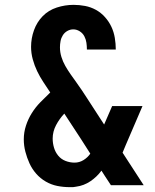

<svg xmlns="http://www.w3.org/2000/svg" viewBox="-20 -763 640 791"><path d="M267 8Q241 8 216 3Q191 -2 168.5 -15Q146 -28 129 -47.5Q112 -67 101.5 -90Q91 -113 84.5 -138Q78 -163 78 -189Q78 -218 87 -245.5Q96 -273 111 -297Q126 -321 146 -341.5Q166 -362 187 -382Q173 -403 158.5 -425Q144 -447 133 -470Q122 -493 115 -518.5Q108 -544 108 -570Q108 -605 120 -638.5Q132 -672 156 -696.5Q180 -721 214 -732Q248 -743 283 -743Q307 -743 330.5 -738.5Q354 -734 375 -722.5Q396 -711 412.5 -692.5Q429 -674 439 -652.5Q449 -631 453 -607Q457 -583 457 -559H338Q338 -573 336 -587Q334 -601 327.5 -613.5Q321 -626 308.5 -634Q296 -642 282 -642Q269 -642 257.5 -635.5Q246 -629 239 -618Q232 -607 229.5 -594Q227 -581 227 -568Q227 -548 233 -528.5Q239 -509 249 -491.5Q259 -474 270.5 -457.5Q282 -441 294 -424.5Q306 -408 317 -391.5Q328 -375 339 -358L409 -250L442 -326H567L497 -163Q494 -156 491 -148.5Q488 -141 485 -134L572 0H437L412 -38L398 -60Q379 -34 352 -16Q325 2 294 6L281 8ZM287 -93Q307 -93 324 -103.5Q341 -114 352 -130L315 -188L245 -295Q225 -274 211 -247.5Q197 -221 197 -192Q197 -173 202.5 -154.5Q208 -136 220 -121.5Q232 -107 250 -100Q268 -93 287 -93Z"/></svg>

Font: Iosevka Plex Etoile
Style: Bold
Weight: 700
Designer: Belleve Invis
Foundry: Belleve Invis
Version: Version 25.1.1; ttfautohint (v1.8.4)